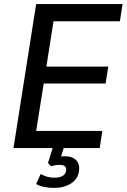

<svg xmlns="http://www.w3.org/2000/svg" viewBox="-20 -725 620 940"><path d="M46 0 157 -705H580L567 -621H242L207 -399H510L497 -316H194L157 -84H481L468 0ZM244 195Q219 195 195.5 190Q172 185 157 176L179 127Q194 135 210 140Q226 145 246 145Q272 145 287 136Q302 127 304 109Q306 96 297.5 89Q289 82 272 82Q263 82 252.5 83.5Q242 85 230 89L215 73L244 -20H298L274 57L250 48Q260 44 273 42Q286 40 298 40Q321 40 337.5 48Q354 56 362 72Q370 88 367 111Q362 151 328 173Q294 195 244 195Z"/></svg>

Font: Nunito Sans 10pt SemiCondensed SemiBold
Style: Italic
Weight: 600
Width: 4
Italic angle: -9°
Designer: Vernon Adams
Foundry: Vernon Adams
Version: Version 3.101;gftools[0.9.27]